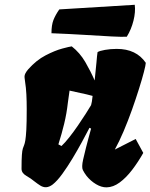

<svg xmlns="http://www.w3.org/2000/svg" viewBox="-20 -784 638 814"><path d="M432.1 10.3Q410.2 10.7 387 -3.2Q363.8 -17.1 346.7 -38.6Q337.4 -50.8 331.3 -63Q325.2 -75.2 332.5 -107.9Q339.4 -137.2 344.5 -157.7Q349.6 -178.2 354.7 -196.8Q359.9 -215.3 366.2 -238.8L359.4 -242.2Q346.2 -216.8 327.4 -182.1Q308.6 -147.5 287.1 -111.8Q265.6 -76.2 244.1 -46.6Q222.7 -17.1 203.6 -2Q189.5 8.8 175.8 9.8Q162.6 10.3 150.4 2.4Q138.2 -5.4 126.5 -14.6Q111.3 -27.3 91.3 -38.8Q71.3 -50.3 71.3 -68.4Q71.3 -108.4 72.8 -127.4Q74.2 -146.5 76.9 -154.5Q79.6 -162.6 82.3 -168.9Q85 -175.3 87.4 -189.2Q89.8 -203.1 91.6 -233.6Q93.3 -264.2 93.3 -321.3Q93.3 -355 91.8 -384Q90.3 -413.1 86.4 -437Q84.5 -449.2 84.2 -454.3Q84 -459.5 84 -460Q84 -471.7 99.6 -490.2Q133.8 -528.8 173.3 -549.3Q212.9 -569.8 243.9 -578.1Q274.9 -586.4 284.2 -587.4Q318.8 -560.1 341.6 -521Q364.3 -481.9 381.3 -442.9Q386.2 -486.3 388.9 -518.8Q391.6 -551.3 393.6 -563Q401.9 -568.4 425 -572.5Q448.2 -576.7 475.1 -576.7Q558.1 -576.7 598.1 -517.6Q597.7 -508.3 590.1 -478.8Q582.5 -449.2 569.3 -407.5Q556.2 -365.7 539.6 -318.8Q522.9 -272 504.2 -227.8Q485.4 -183.6 466.8 -149.9L555.2 -194.8L587.4 -135.7Q565.4 -96.7 540 -63.5Q514.6 -30.3 487.3 -10.3Q460 9.8 432.1 10.3ZM240.7 -165Q255.4 -178.7 273.9 -202.1Q292.5 -225.6 310.8 -252.4Q329.1 -279.3 344 -302.5Q358.9 -325.7 366.2 -338.4Q369.1 -352.1 369.4 -352.8Q369.6 -353.5 369.9 -356.2Q370.1 -358.9 372.6 -377.4Q345.7 -384.8 321 -389.6Q296.4 -394.5 274.9 -399.9L267.6 -347.7Q262.7 -303.2 252.2 -259.8Q241.7 -216.3 227.5 -171.9ZM198.2 -643.1Q198.2 -677.7 206.5 -699Q214.8 -720.2 231.4 -744.1L551.3 -763.7Q555.2 -733.9 545.9 -696.5Q536.6 -659.2 517.6 -628.4Q500.5 -627 453.9 -629.4Q407.2 -631.8 341.1 -636Q274.9 -640.1 198.2 -643.1Z"/></svg>

Font: Fruktur
Style: Italic
Weight: 400
Italic angle: -8°
Designer: Viktoriya Grabowska, Eben Sorkin
Foundry: Viktoriya Grabowska
Version: Version 1.008; ttfautohint (v1.8.4.7-5d5b)